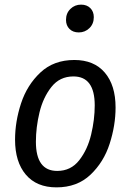

<svg xmlns="http://www.w3.org/2000/svg" viewBox="-20 -797 564 829"><path d="M45 -194Q45 -272 71 -351Q97 -430 154.5 -484Q212 -538 301 -538Q386 -538 432.5 -483.5Q479 -429 479 -333Q479 -256 453.5 -176.5Q428 -97 370.5 -42.5Q313 12 224 12Q138 12 91.5 -43Q45 -98 45 -194ZM389 -342Q389 -467 297 -467Q238 -467 202 -421.5Q166 -376 150.5 -311.5Q135 -247 135 -185Q135 -59 227 -59Q286 -59 322 -105Q358 -151 373.5 -216Q389 -281 389 -342ZM265 -711Q265 -740 284 -758.5Q303 -777 330 -777Q355 -777 370 -762Q385 -747 385 -723Q385 -694 366 -675.5Q347 -657 320 -657Q295 -657 280 -672Q265 -687 265 -711Z"/></svg>

Font: Fira Sans Condensed
Style: Italic
Weight: 400
Width: 3
Italic angle: -8°
Designer: bBox Type GmbH & Carrois Corporate GbR & Edenspiekermann AG
Foundry: bBox Type GmbH & Carrois Corporate GbR & Edenspiekermann AG
Version: Version 4.301